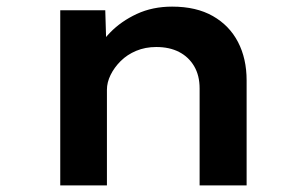

<svg xmlns="http://www.w3.org/2000/svg" viewBox="-20 -560 921 580"><path d="M162 0V-529H298L302 -395L264 -387Q279 -427 312.5 -461.5Q346 -496 393.5 -518Q441 -540 500 -540Q573 -540 623 -511.5Q673 -483 699 -433Q725 -383 725 -317V0H583V-293Q583 -332 566.5 -360Q550 -388 521 -403Q492 -418 452 -418Q419 -418 391.5 -406.5Q364 -395 344.5 -375.5Q325 -356 314 -333.5Q303 -311 303 -289V0H233Q201 0 183.5 0Q166 0 162 0Z"/></svg>

Font: Lexend Mega SemiBold
Style: Regular
Weight: 600
Designer: Bonnie Shaver-Troup, Thomas Jockin
Foundry: Lexend
Version: Version 1.007